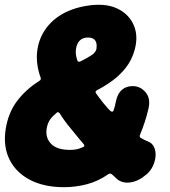

<svg xmlns="http://www.w3.org/2000/svg" viewBox="-21 -728 705 798"><path d="M245 50Q163 50 104.5 20Q46 -10 18.5 -65Q-9 -120 3 -194Q14 -260 49.5 -307.5Q85 -355 141 -391Q151 -396 148 -405Q137 -435 133.5 -465.5Q130 -496 135 -525Q143 -574 173 -613.5Q203 -653 252 -677Q301 -701 364 -707Q428 -713 472.5 -689.5Q517 -666 535.5 -622Q554 -578 539 -522Q527 -478 501.5 -446Q476 -414 444.5 -391.5Q413 -369 382 -353Q372 -347 379 -339Q386 -329 393.5 -319Q401 -309 409.5 -298.5Q418 -288 427 -278Q438 -265 443.5 -264Q449 -263 451 -269Q454 -277 456.5 -287Q459 -297 461 -308Q468 -340 486 -355Q504 -370 529 -370H532Q562 -370 584 -344.5Q606 -319 596 -276Q589 -246 580 -219Q571 -192 561 -168Q557 -159 564 -155Q573 -150 579.5 -146.5Q586 -143 592 -141Q611 -134 619 -117.5Q627 -101 625.5 -79.5Q624 -58 614.5 -38Q605 -18 589 -4L585 -1Q555 25 521.5 30Q488 35 465 16Q459 11 454.5 6Q450 1 443 -4Q438 -9 429 -4Q388 25 341 37.5Q294 50 245 50ZM270 -105Q285 -105 297.5 -107.5Q310 -110 322 -116Q328 -117 329 -121.5Q330 -126 326 -130Q310 -148 297.5 -164Q285 -180 273 -194Q261 -208 250 -223Q239 -238 227 -257Q220 -266 213 -258Q198 -246 187.5 -231.5Q177 -217 173 -194Q167 -155 191.5 -130Q216 -105 270 -105ZM314 -473Q340 -486 358.5 -498Q377 -510 380 -525Q382 -540 379 -550.5Q376 -561 367.5 -566.5Q359 -572 344 -572Q323 -572 310.5 -559.5Q298 -547 295 -525Q293 -515 294.5 -502.5Q296 -490 300 -478Q303 -468 314 -473Z"/></svg>

Font: Winky Sans
Style: Bold Italic
Weight: 700
Italic angle: -8.97852°
Designer: Simon Atzbach
Foundry: typofactur
Version: Version 1.205